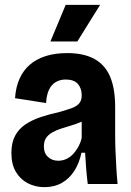

<svg xmlns="http://www.w3.org/2000/svg" viewBox="-20 -759 542 792"><path d="M163 13Q126 13 95 -3Q64 -19 45.5 -50Q27 -81 27 -128Q27 -170 42 -198.5Q57 -227 84.5 -245.5Q112 -264 148 -276Q184 -288 225 -297Q257 -306 277 -313.5Q297 -321 307 -333Q317 -345 317 -366Q317 -395 301 -413Q285 -431 251 -431Q228 -431 210 -420.5Q192 -410 182 -388.5Q172 -367 170 -334L42 -354Q45 -399 60.5 -434Q76 -469 103.5 -492.5Q131 -516 169.5 -528Q208 -540 257 -540Q326 -540 370 -515.5Q414 -491 434.5 -442Q455 -393 455 -318V-201Q455 -170 456.5 -135Q458 -100 460 -65.5Q462 -31 465 0H342Q338 -31 335.5 -63Q333 -95 331 -129H316Q307 -86 286.5 -54Q266 -22 235 -4.5Q204 13 163 13ZM220 -96Q237 -96 252 -102.5Q267 -109 279.5 -121.5Q292 -134 302 -151.5Q312 -169 317 -190V-277L344 -276Q331 -263 312 -255Q293 -247 272.5 -241Q252 -235 232 -228.5Q212 -222 196 -213Q180 -204 170.5 -190.5Q161 -177 161 -155Q161 -127 178 -111.5Q195 -96 220 -96ZM299 -588H188L251 -739H393Z"/></svg>

Font: Bricolage Grotesque 36pt SemiCondensed
Style: Bold
Weight: 700
Width: 4
Designer: Mathieu Triay
Foundry: Atelier Triay
Version: Version 1.001;gftools[0.9.33.dev8+g029e19f]